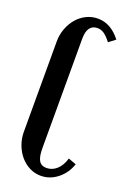

<svg xmlns="http://www.w3.org/2000/svg" viewBox="-140 -762 568 825"><g transform="rotate(20 144.0 -349.5)"><path d="M26 -556Q26 -587 36.5 -615Q47 -643 65 -664Q83 -685 107.5 -697Q132 -709 160 -709Q219 -709 264 -651L234 -628Q216 -651 202 -660.5Q188 -670 172 -670Q125 -670 125 -604V-104Q125 -65 135.5 -47.5Q146 -30 170 -30Q196 -30 216.5 -48.5Q237 -67 247 -101L283 -88Q269 -45 234.5 -17.5Q200 10 158 10Q131 10 107 -2Q83 -14 65 -35Q47 -56 36.5 -84Q26 -112 26 -143Z"/></g></svg>

Font: Moniqa ExtBd Cond Paragraph
Style: Regular
Weight: 800
Width: 3
Designer: Rajesh Rajput
Foundry: Rajesh Rajput
Version: Version 1.000